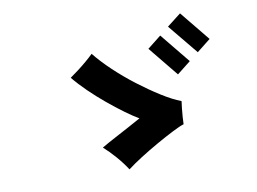

<svg xmlns="http://www.w3.org/2000/svg" viewBox="-72 -853 1143 855"><g transform="rotate(-10 500.0 -425.5)"><path d="M448 -103Q428 -134 401 -165Q374 -196 348 -219Q375 -235 410 -253.5Q445 -272 478 -290Q511 -308 531 -319Q505 -334 469.5 -360Q434 -386 396 -417.5Q358 -449 322.5 -483.5Q287 -518 261 -550Q277 -561 297.5 -576.5Q318 -592 338 -609Q358 -626 371 -639Q402 -600 447 -557.5Q492 -515 542.5 -476.5Q593 -438 641.5 -407.5Q690 -377 729 -362Q727 -350 725 -330Q723 -310 721.5 -290.5Q720 -271 720 -259Q703 -254 668.5 -236.5Q634 -219 592.5 -195.5Q551 -172 512.5 -147.5Q474 -123 448 -103ZM838 -564 727 -699 790 -748 900 -613ZM734 -482 624 -617 686 -666 796 -531Z"/></g></svg>

Font: Zen Kaku Gothic Antique Black
Style: Regular
Weight: 900
Designer: Yoshimichi Ohira
Foundry: Positype
Version: Version 1.001